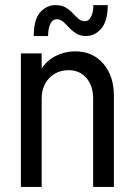

<svg xmlns="http://www.w3.org/2000/svg" viewBox="-20 -738 530 758"><path d="M62.5 0V-527.3H144.5V-468.8H163.1L129.9 -435.5Q145.5 -483.4 186.5 -509.3Q227.5 -535.2 277.3 -535.2Q346.2 -535.2 387.9 -486.6Q429.7 -438 429.7 -359.4V0H347.7V-349.6Q347.7 -399.4 321 -430.2Q294.4 -460.9 251 -460.9Q219.7 -460.9 195.8 -446.8Q171.9 -432.6 158.2 -407.5Q144.5 -382.3 144.5 -348.6V0ZM113.3 -595.7Q113.3 -661.1 138.7 -689.5Q164.1 -717.8 199.2 -717.8Q223.6 -717.8 239.5 -708.3Q255.4 -698.7 267.1 -686Q278.8 -673.3 289.8 -663.8Q300.8 -654.3 314.5 -654.3Q330.6 -654.3 339.6 -672.1Q348.6 -689.9 348.6 -717.8H405.3Q405.3 -654.8 379.9 -625.2Q354.5 -595.7 319.3 -595.7Q296.9 -595.7 281 -605.7Q265.1 -615.7 252.9 -628.9Q240.7 -642.1 229.5 -652.1Q218.3 -662.1 204.1 -662.1Q187.5 -662.1 178.7 -644Q169.9 -626 169.9 -595.7Z"/></svg>

Font: Reddit Sans Condensed
Style: Regular
Weight: 400
Designer: Stephen Hutchings
Foundry: Reddit
Version: Version 1.014